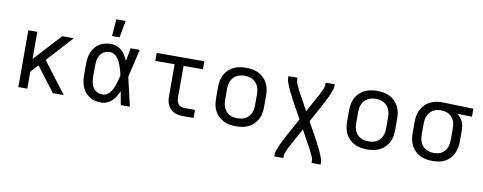

<svg xmlns="http://www.w3.org/2000/svg" viewBox="-75 -1135 4351 1731"><g transform="rotate(10 2100.0 -270.0)"><path d="M107 0V-520H189V-271L417 -520H523L307 -283L523 0H423L252 -224L189 -155V0Z M866 8Q838 8 811 2Q784 -4 760 -18.5Q736 -33 718.5 -54.5Q701 -76 690.5 -101.5Q680 -127 676 -154.5Q672 -182 672 -210V-310Q672 -338 676 -365.5Q680 -393 690.5 -418.5Q701 -444 718.5 -465.5Q736 -487 760 -501.5Q784 -516 811 -522Q838 -528 866 -528Q893 -528 918.5 -518Q944 -508 963 -489.5Q982 -471 996.5 -448Q1011 -425 1021 -400Q1027 -430 1032.5 -460Q1038 -490 1043 -520H1126Q1111 -456 1097 -391.5Q1083 -327 1067 -263Q1083 -198 1097.5 -132Q1112 -66 1128 0H1045Q1039 -31 1033.5 -62Q1028 -93 1022 -125Q1012 -99 998 -75.5Q984 -52 964.5 -33Q945 -14 919 -3Q893 8 866 8ZM866 -66Q887 -66 905.5 -77Q924 -88 936.5 -105Q949 -122 958 -141.5Q967 -161 973.5 -181.5Q980 -202 985.5 -222.5Q991 -243 995 -263Q991 -283 985.5 -303Q980 -323 973 -342.5Q966 -362 957.5 -381Q949 -400 936 -416.5Q923 -433 905 -443.5Q887 -454 866 -454Q849 -454 832 -449.5Q815 -445 801.5 -434.5Q788 -424 778.5 -409Q769 -394 764 -378Q759 -362 757 -344.5Q755 -327 755 -310V-210Q755 -193 757 -175.5Q759 -158 764 -142Q769 -126 778.5 -111Q788 -96 801.5 -85.5Q815 -75 832 -70.5Q849 -66 866 -66ZM859 -600 871 -755H956L928 -600Z M1613 0Q1593 0 1572 -3.5Q1551 -7 1532.5 -16Q1514 -25 1499 -40Q1484 -55 1475 -74Q1466 -93 1462.5 -113.5Q1459 -134 1459 -155V-447H1282V-520H1718V-447H1541V-155Q1541 -139 1545 -124Q1549 -109 1558.5 -97Q1568 -85 1583 -79.5Q1598 -74 1613 -74H1711V0Z M2100 8Q2071 8 2041.5 3Q2012 -2 1986 -15Q1960 -28 1938.5 -49Q1917 -70 1903.5 -96Q1890 -122 1885 -151.5Q1880 -181 1880 -210V-310Q1880 -339 1885 -368.5Q1890 -398 1903.5 -424Q1917 -450 1938.5 -471Q1960 -492 1986 -505Q2012 -518 2041.5 -523Q2071 -528 2100 -528Q2129 -528 2158.5 -523Q2188 -518 2214 -505Q2240 -492 2261.5 -471Q2283 -450 2296.5 -424Q2310 -398 2315 -368.5Q2320 -339 2320 -310V-210Q2320 -181 2315 -151.5Q2310 -122 2296.5 -96Q2283 -70 2261.5 -49Q2240 -28 2214 -15Q2188 -2 2158.5 3Q2129 8 2100 8ZM2100 -66Q2119 -66 2137.5 -69.5Q2156 -73 2173 -82Q2190 -91 2202.5 -105Q2215 -119 2223 -136.5Q2231 -154 2234 -172.5Q2237 -191 2237 -210V-310Q2237 -329 2234 -347.5Q2231 -366 2223 -383.5Q2215 -401 2202.5 -415Q2190 -429 2173 -438Q2156 -447 2137.5 -451Q2119 -455 2100 -455Q2081 -455 2062.5 -451Q2044 -447 2027 -438Q2010 -429 1997.5 -415Q1985 -401 1977 -383.5Q1969 -366 1966 -347.5Q1963 -329 1963 -310V-210Q1963 -191 1966 -172.5Q1969 -154 1977 -136.5Q1985 -119 1997.5 -105Q2010 -91 2027 -82Q2044 -73 2062.5 -69.5Q2081 -66 2100 -66Z M2488 215V197Q2488 180 2493.5 164.5Q2499 149 2505 134Q2511 119 2517.5 104Q2524 89 2531.5 74.5Q2539 60 2546.5 45.5Q2554 31 2561 16L2654 -153L2561 -321Q2554 -336 2546.5 -350.5Q2539 -365 2531.5 -379.5Q2524 -394 2517.5 -409Q2511 -424 2505 -439Q2499 -454 2493.5 -469.5Q2488 -485 2488 -502V-520H2571V-502Q2571 -489 2575 -477Q2579 -465 2584 -454Q2589 -443 2594.5 -431.5Q2600 -420 2605.5 -409Q2611 -398 2617 -387Q2623 -376 2629 -365Q2630 -363 2631.5 -361Q2633 -359 2634 -357L2700 -236L2766 -357Q2767 -359 2768.5 -361Q2770 -363 2771 -365Q2777 -376 2783 -387Q2789 -398 2794.5 -409Q2800 -420 2805.5 -431.5Q2811 -443 2816 -454Q2821 -465 2825 -477Q2829 -489 2829 -502V-520H2912V-502Q2912 -485 2906.5 -469.5Q2901 -454 2895 -439Q2889 -424 2882.5 -409Q2876 -394 2868.5 -379.5Q2861 -365 2853.5 -350.5Q2846 -336 2839 -321L2746 -152L2839 16Q2846 31 2853.5 45.5Q2861 60 2868.5 74.5Q2876 89 2882.5 104Q2889 119 2895 134Q2901 149 2906.5 164.5Q2912 180 2912 197V215H2829V197Q2829 184 2825 172Q2821 160 2816 149Q2811 138 2805.5 126.5Q2800 115 2794.5 104Q2789 93 2783 82Q2777 71 2771 60Q2770 58 2768.5 56Q2767 54 2766 52L2700 -69L2634 52Q2633 54 2631.5 56Q2630 58 2629 60Q2623 71 2617 82Q2611 93 2605.5 104Q2600 115 2594.5 126.5Q2589 138 2584 149Q2579 160 2575 172Q2571 184 2571 197V215Z M3300 8Q3271 8 3241.5 3Q3212 -2 3186 -15Q3160 -28 3138.5 -49Q3117 -70 3103.5 -96Q3090 -122 3085 -151.5Q3080 -181 3080 -210V-310Q3080 -339 3085 -368.5Q3090 -398 3103.5 -424Q3117 -450 3138.5 -471Q3160 -492 3186 -505Q3212 -518 3241.5 -523Q3271 -528 3300 -528Q3329 -528 3358.5 -523Q3388 -518 3414 -505Q3440 -492 3461.5 -471Q3483 -450 3496.5 -424Q3510 -398 3515 -368.5Q3520 -339 3520 -310V-210Q3520 -181 3515 -151.5Q3510 -122 3496.5 -96Q3483 -70 3461.5 -49Q3440 -28 3414 -15Q3388 -2 3358.5 3Q3329 8 3300 8ZM3300 -66Q3319 -66 3337.5 -69.5Q3356 -73 3373 -82Q3390 -91 3402.5 -105Q3415 -119 3423 -136.5Q3431 -154 3434 -172.5Q3437 -191 3437 -210V-310Q3437 -329 3434 -347.5Q3431 -366 3423 -383.5Q3415 -401 3402.5 -415Q3390 -429 3373 -438Q3356 -447 3337.5 -451Q3319 -455 3300 -455Q3281 -455 3262.5 -451Q3244 -447 3227 -438Q3210 -429 3197.5 -415Q3185 -401 3177 -383.5Q3169 -366 3166 -347.5Q3163 -329 3163 -310V-210Q3163 -191 3166 -172.5Q3169 -154 3177 -136.5Q3185 -119 3197.5 -105Q3210 -91 3227 -82Q3244 -73 3262.5 -69.5Q3281 -66 3300 -66Z M3899 8Q3870 8 3841 3Q3812 -2 3785.5 -15Q3759 -28 3738 -49Q3717 -70 3703.5 -96.5Q3690 -123 3685 -152Q3680 -181 3680 -210V-310Q3680 -338 3684.5 -366Q3689 -394 3701.5 -419.5Q3714 -445 3733 -466Q3752 -487 3777 -500.5Q3802 -514 3829 -521Q3856 -528 3885 -528H3900L4181 -520V-447L4046 -450Q4062 -439 4075 -423Q4088 -407 4097 -388.5Q4106 -370 4109 -350Q4112 -330 4112 -310V-210Q4112 -181 4107 -152.5Q4102 -124 4089.5 -98Q4077 -72 4057 -50.5Q4037 -29 4011.5 -15.5Q3986 -2 3957 3Q3928 8 3899 8ZM3899 -65Q3917 -65 3935.5 -69Q3954 -73 3970 -82.5Q3986 -92 3998 -106.5Q4010 -121 4017 -138Q4024 -155 4026.5 -173.5Q4029 -192 4029 -210V-310Q4029 -327 4027 -344.5Q4025 -362 4018.5 -378.5Q4012 -395 4001.5 -409Q3991 -423 3976.5 -433Q3962 -443 3945 -448Q3928 -453 3911 -454L3900 -455H3891Q3873 -455 3855 -450Q3837 -445 3821.5 -435.5Q3806 -426 3794.5 -412Q3783 -398 3775.5 -381Q3768 -364 3765.5 -346Q3763 -328 3763 -310V-210Q3763 -191 3766 -172.5Q3769 -154 3776.5 -137Q3784 -120 3797 -105.5Q3810 -91 3826.5 -82Q3843 -73 3861.5 -69Q3880 -65 3899 -65Z"/></g></svg>

Font: Nova Nerd Font
Style: Regular
Weight: 400
Designer: Belleve Invis
Foundry: Belleve Invis
Version: Version 24.1.4; ttfautohint (v1.8.4);Nerd Fonts 3.1.1